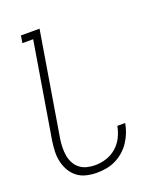

<svg xmlns="http://www.w3.org/2000/svg" viewBox="-138 -824 775 920"><g transform="rotate(-20 250.0 -363.5)"><path d="M198 8Q171 8 145 2Q119 -4 99 -19Q79 -34 66 -56Q53 -78 47 -103.5Q41 -129 42 -156Q43 -183 47 -210L128 -698H73L79 -735H174L86 -204Q83 -183 82.5 -161.5Q82 -140 85.5 -120Q89 -100 98.5 -82Q108 -64 124 -51.5Q140 -39 160.5 -34Q181 -29 202 -29Q230 -29 258.5 -38Q287 -47 310 -67Q333 -87 346.5 -114.5Q360 -142 365 -170H405Q401 -146 392 -123Q383 -100 369 -78.5Q355 -57 335.5 -40Q316 -23 293.5 -12Q271 -1 246.5 3.5Q222 8 198 8Z"/></g></svg>

Font: Iosevka Term Curly Extralight
Style: Italic
Weight: 200
Italic angle: -9°
Designer: Belleve Invis
Foundry: Belleve Invis
Version: Version 32.3.0